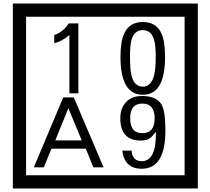

<svg xmlns="http://www.w3.org/2000/svg" viewBox="-20 -980 1195 1090"><path d="M1103 90H53V-960H1103ZM1028 15V-885H128V15ZM425 -450H374V-781Q328 -743 288 -735V-781Q339 -798 370 -847H425ZM917 -656Q917 -442 791 -442Q664 -442 664 -656Q664 -744 685 -789Q714 -855 791 -855Q868 -855 897 -789Q917 -745 917 -656ZM864 -656Q864 -723 855 -752Q840 -809 791 -809Q742 -809 726 -752Q718 -723 718 -656Q718 -587 726 -553Q742 -488 791 -488Q839 -488 855 -554Q864 -587 864 -656ZM568 -30H510L467 -136H272L229 -30H172L339 -427H399ZM444 -183 368 -366 294 -183ZM919 -238Q919 -22 784 -22Q687 -22 674 -125H727Q731 -65 785 -65Q868 -65 865 -232Q844 -205 834 -197Q814 -182 780 -182Q663 -182 663 -308Q663 -366 695.5 -400.5Q728 -435 786 -435Q870 -435 898 -385Q919 -346 919 -238ZM858 -308Q858 -392 788 -392Q719 -392 719 -308Q719 -224 788 -224Q858 -224 858 -308Z"/></svg>

Font: Unicode BMP Fallback SIL
Style: Regular
Weight: 400
Foundry: NRSI, SIL International
Version: Version 5.1 Based on Unicode 5.1